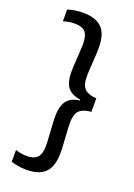

<svg xmlns="http://www.w3.org/2000/svg" viewBox="-152 -735 643 919"><g transform="rotate(20 169.0 -276.0)"><path d="M28 -604.5V-664.5Q44.5 -670 64.2 -673.2Q84 -676.5 105.5 -676.5Q171 -676.5 202 -645.2Q233 -614 233 -545Q233 -524 231.2 -496.2Q229.5 -468.5 227.8 -441.2Q226 -414 226 -394.5Q226 -369 232.8 -351.5Q239.5 -334 256.8 -324.5Q274 -315 304.5 -313V-244Q274 -241.5 256.8 -231.8Q239.5 -222 232.8 -204.2Q226 -186.5 226 -161Q226 -141.5 227.8 -114.2Q229.5 -87 231.2 -58.8Q233 -30.5 233 -9Q233 60 202 91.5Q171 123 105.5 123Q84 123 64.2 119.5Q44.5 116 28 111V50.5Q39.5 54.5 53.8 57.5Q68 60.5 85 60.5Q123 60.5 139.5 42.2Q156 24 156 -17Q156 -36 154.2 -62.5Q152.5 -89 150.8 -116.5Q149 -144 149 -165Q149 -196.5 156.8 -220.2Q164.5 -244 183.8 -258.5Q203 -273 238 -277L234.5 -272V-280.5Q201.5 -285.5 182.8 -299.5Q164 -313.5 156.5 -336.8Q149 -360 149 -390.5Q149 -411.5 150.8 -438.8Q152.5 -466 154.2 -492.5Q156 -519 156 -537Q156 -578 139.8 -596Q123.5 -614 86 -614Q69 -614 54.2 -611.2Q39.5 -608.5 28 -604.5Z"/></g></svg>

Font: Anek Devanagari
Style: Regular
Weight: 400
Designer: Kailash Malviya (Devanagari) & Yesha Goshar (Latin)
Foundry: Ek Type
Version: Version 1.003